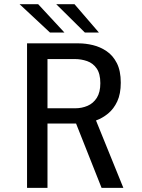

<svg xmlns="http://www.w3.org/2000/svg" viewBox="-20 -910 690 930"><path d="M111 0V-700H361.5Q394.5 -700 430 -691.5Q465.5 -683 496.2 -662.2Q527 -641.5 546 -604.2Q565 -567 565 -509.5Q565 -455.5 548 -419Q531 -382.5 503.5 -360Q476 -337.5 445 -326.5L577.5 0H472L348.5 -311.5H210V0ZM210 -385.5H344Q376.5 -385.5 404.2 -397.5Q432 -409.5 449 -436.2Q466 -463 466 -507Q466 -553 448.2 -578.5Q430.5 -604 402 -614Q373.5 -624 341.5 -624H210ZM391 -752.5 252.5 -889.5H341L459 -752.5ZM222 -752.5 75 -889.5H165L292 -752.5Z"/></svg>

Font: Trispace
Style: Regular
Weight: 400
Designer: Tyler Finck
Foundry: Etcetera Type Company
Version: Version 1.210; ttfautohint (v1.8.3)